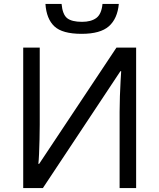

<svg xmlns="http://www.w3.org/2000/svg" viewBox="-20 -956 808 976"><path d="M584 -936Q577 -861 533.5 -822.5Q490 -784 395 -784Q297 -784 256.5 -822Q216 -860 211 -936H293Q298 -882 321.5 -863.5Q345 -845 397 -845Q443 -845 469.5 -864.5Q496 -884 501 -936ZM98 -714H182V-322Q182 -289 181 -248Q180 -207 178.5 -173Q177 -139 175 -123H179L572 -714H672V0H588V-388Q588 -425 589.5 -467Q591 -509 593 -544Q595 -579 596 -594H592L198 0H98Z"/></svg>

Font: Go Noto Kurrent-Regular
Style: Regular
Weight: 400
Designer: Monotype Design Team
Foundry: Monotype Imaging Inc.
Version: Version 2.012; ttfautohint (v1.8.4.7-5d5b)